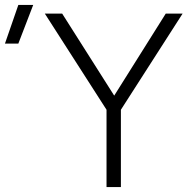

<svg xmlns="http://www.w3.org/2000/svg" viewBox="-164 -755 774 775"><path d="M266 0V-312L17 -700H87L297 -369L505 -700H573L324 -312V0ZM-144 -579 -90 -735H-30L-90 -579Z"/></svg>

Font: Geologica Thin
Style: Regular
Weight: 100
Designer: Sindre Bremnes, Frode Helland
Foundry: Monokrom Skriftforlag AS
Version: Version 1.010; ttfautohint (v1.8.4.7-5d5b);gftools[0.9.28]